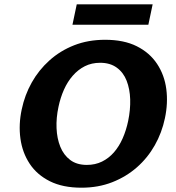

<svg xmlns="http://www.w3.org/2000/svg" viewBox="-20 -858 818 893"><path d="M359 15Q272 15 212 -15Q152 -45 118 -96.5Q84 -148 75 -213.5Q66 -279 81 -349Q95 -416 127.5 -474Q160 -532 210 -577Q260 -622 325 -647.5Q390 -673 469 -673Q556 -673 616 -643Q676 -613 710.5 -561Q745 -509 753.5 -443.5Q762 -378 747 -308Q733 -241 700 -182.5Q667 -124 617 -80Q567 -36 502 -10.5Q437 15 359 15ZM384 -91Q423 -91 454.5 -106.5Q486 -122 510 -149.5Q534 -177 550.5 -214.5Q567 -252 576 -295Q587 -348 585.5 -396Q584 -444 569 -482.5Q554 -521 523 -543.5Q492 -566 446 -566Q406 -566 374.5 -550Q343 -534 318.5 -506Q294 -478 277.5 -441Q261 -404 252 -361Q241 -310 243 -262Q245 -214 260.5 -175.5Q276 -137 306.5 -114Q337 -91 384 -91ZM317 -743 337 -838H690L670 -743Z"/></svg>

Font: Ysabeau Infant ExtraBold
Style: Italic
Weight: 800
Italic angle: -12°
Designer: Christian Thalmann (Catharsis Fonts)
Version: Version 2.001;gftools[0.9.30]; featfreeze: ss01,ss02,lnum